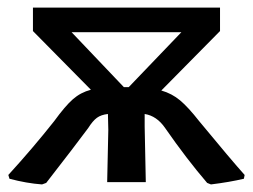

<svg xmlns="http://www.w3.org/2000/svg" viewBox="-20 -481 668 507"><path d="M91 6Q50 3 5 -9L2 -19Q66 -89 123 -161Q152 -201 172.5 -219Q193 -237 220 -244L67 -399V-461H561V-399L406 -242Q434 -234 455.5 -216Q477 -198 506 -161Q591 -58 626 -19L624 -9Q586 0 537 6L527 2Q473 -61 416 -143Q394 -175 362 -180V-147L365 0H263L266 -138L265 -180Q247 -178 236 -170Q225 -162 213 -143Q179 -97 102 2ZM310 -251H320L459 -396H169L307 -251Z"/></svg>

Font: Alegreya Sans Medium
Style: Regular
Weight: 500
Designer: Juan Pablo del Peral
Foundry: Huerta Tipografica
Version: Version 2.007